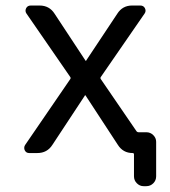

<svg xmlns="http://www.w3.org/2000/svg" viewBox="-20 -547 605 685"><path d="M286.1 -205.1Q286.1 -207 284.2 -207Q282.2 -207 282.2 -205.1L167 -30.3Q148.4 -1 113.3 -1H84Q73.2 -1 68.4 -10.7Q66.4 -14.6 66.4 -19.5Q66.4 -24.4 69.3 -29.3L230.5 -264.6Q233.4 -268.6 230.5 -272.5L74.2 -499Q68.4 -507.8 73.2 -517.6Q78.1 -527.3 89.8 -527.3H121.1Q156.2 -527.3 174.8 -498L284.2 -332Q284.2 -330.1 286.1 -330.1Q288.1 -330.1 288.1 -332L398.4 -498Q417 -527.3 451.2 -527.3H480.5Q492.2 -527.3 497.1 -517.6Q502 -507.8 496.1 -499L339.8 -272.5Q336.9 -268.6 339.8 -264.6L466.8 -79.1Q469.7 -75.2 474.6 -75.2H502Q516.6 -75.2 526.9 -64.9Q537.1 -54.7 537.1 -41V82Q537.1 96.7 526.9 106.9Q516.6 117.2 502 117.2H492.2Q478.5 117.2 468.3 106.9Q458 96.7 458 82V3.9Q458 -1 453.1 -1Q418.9 -1 400.4 -30.3Z"/></svg>

Font: Gen Jyuu GothicL Regular
Style: Regular
Weight: 400
Designer: [Source Han Sans]
Ryoko NISHIZUKA  (kana & ideographs); Paul D. Hunt (Latin, Greek & Cyrillic); Wenlong ZHANG  (bopomofo
Version: Version 1.002.20150607